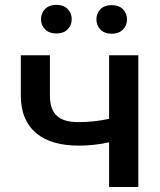

<svg xmlns="http://www.w3.org/2000/svg" viewBox="-20 -750 640 770"><path d="M534.7 0H417.5V-179.2Q388.7 -172.9 357.7 -169.4Q326.7 -166 294.4 -166Q241.7 -166 199 -178.2Q156.2 -190.4 126.2 -215.1Q96.2 -239.7 79.8 -277.6Q63.5 -315.4 63.5 -366.7V-528.3H180.2V-366.7Q180.2 -337.9 187.5 -317.6Q194.8 -297.4 209 -284.7Q223.1 -272 244.6 -266.1Q266.1 -260.3 294.4 -260.3Q327.6 -260.3 357.9 -263.7Q388.2 -267.1 417.5 -273.4V-528.3H534.7ZM144.5 -672.9Q144.5 -697.3 160.9 -713.9Q177.2 -730.5 206.1 -730.5Q234.9 -730.5 251.2 -713.9Q267.6 -697.3 267.6 -672.9Q267.6 -648.4 251.2 -632.1Q234.9 -615.7 206.1 -615.7Q177.2 -615.7 160.9 -632.1Q144.5 -648.4 144.5 -672.9ZM366.7 -672.4Q366.7 -696.8 382.8 -713.1Q398.9 -729.5 427.7 -729.5Q456.5 -729.5 472.9 -713.1Q489.3 -696.8 489.3 -672.4Q489.3 -647.9 472.9 -631.3Q456.5 -614.7 427.7 -614.7Q398.9 -614.7 382.8 -631.3Q366.7 -647.9 366.7 -672.4Z"/></svg>

Font: Roboto Mono
Style: Regular
Weight: 500
Designer: Google
Version: Version 2.000986; 2015; ttfautohint (v1.3)